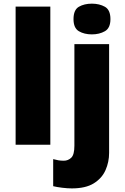

<svg xmlns="http://www.w3.org/2000/svg" viewBox="-20 -796 687 1056"><path d="M256.8 0H65.9V-759.8H256.8ZM384.3 -690.9Q384.3 -741.7 413.8 -758.8Q443.4 -775.9 485.4 -775.9Q526.4 -775.9 556.9 -758.8Q587.4 -741.7 587.4 -690.9Q587.4 -641.6 556.9 -624.3Q526.4 -606.9 485.4 -606.9Q443.4 -606.9 413.8 -624.3Q384.3 -641.6 384.3 -690.9ZM375 240.2Q352.1 240.2 322 236.6Q292 232.9 272.5 228V79.1Q288.1 83.5 301.3 85.7Q314.5 87.9 331.1 87.9Q354.5 87.9 371.8 71.5Q389.2 55.2 389.2 4.9V-553.2H580.1V44.9Q580.1 94.7 560.5 139.4Q541 184.1 496.1 212.2Q451.2 240.2 375 240.2Z"/></svg>

Font: Open Sans ExtraBold
Style: Regular
Weight: 800
Designer: Monotype Design Team
Foundry: Monotype Imaging Inc.
Version: Version 3.003; ttfautohint (v1.8.4)